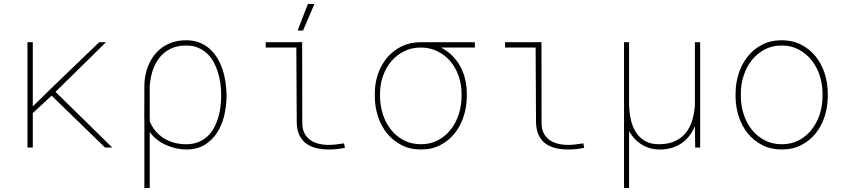

<svg xmlns="http://www.w3.org/2000/svg" viewBox="-20 -740 4241 963"><path d="M238.8 -260.3 144.5 -172.9V0H117.7V-528.3H144.5V-206.5L233.9 -293.9L477.5 -528.3H511.7L258.3 -279.3L543 0H506.8Z M1116.2 -254.4Q1115.7 -207 1104.5 -159.9Q1093.3 -112.8 1069.1 -75Q1044.9 -37.1 1006.8 -13.7Q968.8 9.8 914.1 9.8Q888.7 9.8 862.5 3.9Q836.4 -2 812.3 -12.9Q788.1 -23.9 767.1 -40.3Q746.1 -56.6 731 -78.1V203.1H704.1V-145Q703.6 -146 703.6 -148.9L704.1 -302.7V-310.5Q704.6 -357.4 719 -398.7Q733.4 -439.9 760 -471.2Q786.6 -502.4 825.4 -520.3Q864.3 -538.1 913.6 -538.1Q950.7 -538.1 980 -526.6Q1009.3 -515.1 1031.7 -495.1Q1054.2 -475.1 1070.1 -448.5Q1085.9 -421.9 1096.2 -391.6Q1106.4 -361.3 1111.1 -328.9Q1115.7 -296.4 1116.2 -264.6ZM1089.4 -264.6Q1089.4 -292 1085.4 -321Q1081.5 -350.1 1073 -377.7Q1064.5 -405.3 1051 -429.7Q1037.6 -454.1 1018.1 -472.2Q998.5 -490.2 972.7 -501Q946.8 -511.7 913.6 -511.7Q867.2 -511.7 833.5 -494.4Q799.8 -477.1 777.6 -447.8Q755.4 -418.5 743.9 -380.1Q732.4 -341.8 730.5 -300.3H731V-130.9Q742.7 -103 761 -81.8Q779.3 -60.5 803 -45.9Q826.7 -31.2 854.7 -23.9Q882.8 -16.6 914.6 -16.6Q947.3 -16.6 972.9 -26.6Q998.5 -36.6 1017.8 -53.7Q1037.1 -70.8 1050.5 -94Q1064 -117.2 1072.5 -143.6Q1081.1 -169.9 1085 -198.2Q1088.9 -226.6 1089.4 -254.4Z M1313 -528.3H1466.3L1495.6 -528.8L1496.1 -126.5Q1495.6 -95.7 1505.9 -74.2Q1516.1 -52.7 1534.2 -39.3Q1552.2 -25.9 1576.7 -19.5Q1601.1 -13.2 1629.4 -13.2Q1648.9 -13.2 1667.7 -15.9Q1686.5 -18.6 1705.6 -21L1710 1.5Q1669.4 9.8 1630.4 9.8Q1595.2 9.8 1565.9 2.7Q1536.6 -4.4 1515.1 -20.5Q1493.7 -36.6 1481.4 -62.5Q1469.2 -88.4 1468.3 -126.5L1466.3 -501.5H1313ZM1524.4 -720.2H1557.1L1500 -586.9H1472.7Z M2361.8 -501.5H2191.9Q2223.1 -485.4 2247.3 -461.7Q2271.5 -438 2287.6 -408.7Q2303.7 -379.4 2312.3 -345.7Q2320.8 -312 2321.3 -275.4V-254.4Q2320.8 -203.6 2305.4 -156Q2290 -108.4 2260.7 -71.5Q2231.4 -34.7 2189 -12.5Q2146.5 9.8 2091.3 9.8Q2036.1 9.8 1993.4 -12.5Q1950.7 -34.7 1921.1 -71.3Q1891.6 -107.9 1876 -155.5Q1860.4 -203.1 1859.9 -253.9V-274.4Q1860.4 -324.2 1876.2 -370.1Q1892.1 -416 1921.9 -451.2Q1951.7 -486.3 1993.9 -507.3Q2036.1 -528.3 2089.8 -528.3H2361.8ZM1886.2 -253.9Q1886.7 -209 1900.6 -166.3Q1914.6 -123.5 1940.4 -90.3Q1966.3 -57.1 2004.4 -36.9Q2042.5 -16.6 2091.3 -16.6Q2140.1 -16.6 2177.7 -37.1Q2215.3 -57.6 2241.2 -90.8Q2267.1 -124 2280.8 -166.7Q2294.4 -209.5 2294.9 -253.9V-274.4Q2294.4 -318.4 2280 -359.4Q2265.6 -400.4 2239.3 -431.9Q2212.9 -463.4 2175 -482.4Q2137.2 -501.5 2090.3 -501.5Q2043.5 -501.5 2005.9 -482.4Q1968.3 -463.4 1941.9 -431.9Q1915.5 -400.4 1901.1 -359.4Q1886.7 -318.4 1886.2 -274.4Z M2513.2 -528.3H2666.5L2695.8 -528.8L2696.3 -126.5Q2695.8 -95.7 2706.1 -74.2Q2716.3 -52.7 2734.4 -39.3Q2752.4 -25.9 2776.9 -19.5Q2801.3 -13.2 2829.6 -13.2Q2849.1 -13.2 2867.9 -15.9Q2886.7 -18.6 2905.8 -21L2910.2 1.5Q2869.6 9.8 2830.6 9.8Q2795.4 9.8 2766.1 2.7Q2736.8 -4.4 2715.3 -20.5Q2693.8 -36.6 2681.6 -62.5Q2669.4 -88.4 2668.5 -126.5L2666.5 -501.5H2513.2Z M3135.3 -528.3V-214.8Q3136.2 -178.2 3143.6 -142.6Q3150.9 -106.9 3168.2 -78.9Q3185.5 -50.8 3213.9 -33.7Q3242.2 -16.6 3284.7 -16.6Q3332 -16.6 3365.2 -32Q3398.4 -47.4 3419.7 -73.7Q3440.9 -100.1 3451.7 -135.7Q3462.4 -171.4 3465.3 -211.9V-528.3H3491.7V0H3466.8L3465.3 -107.4Q3454.6 -81.5 3438.7 -60.3Q3422.9 -39.1 3401.1 -23.4Q3379.4 -7.8 3351.6 1Q3323.7 9.8 3289.1 9.8Q3263.2 9.8 3240.2 3.2Q3217.3 -3.4 3197.8 -15.6Q3178.2 -27.8 3162.4 -44.7Q3146.5 -61.5 3135.3 -82V203.1H3109.9V-528.3Z M3669.4 -274.4Q3669.9 -325.2 3685.5 -372.8Q3701.2 -420.4 3730.5 -457Q3759.8 -493.7 3802.5 -515.9Q3845.2 -538.1 3900.4 -538.1Q3955.6 -538.1 3998.3 -516.1Q4041 -494.1 4070.6 -457.5Q4100.1 -420.9 4115.7 -373.3Q4131.3 -325.7 4131.8 -274.4V-253.9Q4131.3 -203.1 4116 -155.5Q4100.6 -107.9 4071.3 -71.3Q4042 -34.7 3999.3 -12.5Q3956.5 9.8 3901.4 9.8Q3846.2 9.8 3803.2 -12.2Q3760.3 -34.2 3730.7 -70.8Q3701.2 -107.4 3685.5 -155Q3669.9 -202.6 3669.4 -253.9ZM3695.8 -253.9Q3696.3 -209 3710.2 -166.3Q3724.1 -123.5 3750.2 -90.3Q3776.4 -57.1 3814.5 -36.9Q3852.5 -16.6 3901.4 -16.6Q3950.2 -16.6 3987.8 -36.9Q4025.4 -57.1 4051.5 -90.6Q4077.6 -124 4091.3 -166.5Q4105 -209 4105.5 -253.9V-274.4Q4105 -318.8 4091.1 -361.6Q4077.1 -404.3 4051 -437.5Q4024.9 -470.7 3986.8 -491.2Q3948.7 -511.7 3900.4 -511.7Q3852.1 -511.7 3814.2 -491.2Q3776.4 -470.7 3750.2 -437.5Q3724.1 -404.3 3710.2 -361.6Q3696.3 -318.8 3695.8 -274.4Z"/></svg>

Font: Roboto Mono Thin
Style: Regular
Weight: 250
Designer: Google
Version: Version 2.000985; 2015; ttfautohint (v1.3)